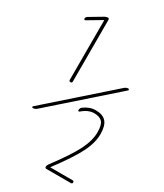

<svg xmlns="http://www.w3.org/2000/svg" viewBox="-231 -819 963 1127"><g transform="rotate(30 250.0 -255.0)"><path d="M273.4 210Q273.4 200.2 279.3 192.4Q368.2 74.2 401.9 6.8Q435.5 -60.5 435.5 -116.2Q435.5 -167 418 -185.5Q400.4 -204.1 363.3 -204.1Q323.2 -204.1 283.2 -168.9Q280.3 -167 276.9 -168Q273.4 -168.9 273.4 -172.9Q273.4 -187.5 283.2 -195.3Q323.2 -224.6 363.3 -223.6Q411.1 -223.6 433.6 -197.8Q456.1 -171.9 456.1 -116.2Q456.1 -56.6 421.4 12.2Q386.7 81.1 298.8 198.2Q297.9 198.2 297.9 199.2L298.8 200.2H449.2Q459 200.2 459 210Q459 219.7 449.2 219.7H283.2Q273.4 219.7 273.4 210ZM44.9 -650.4Q42 -648.4 38.6 -650.4Q35.2 -652.3 35.2 -656.2Q35.2 -666 44.9 -672.9L131.8 -724.6Q141.6 -729.5 151.4 -730.5Q161.1 -730.5 161.1 -719.7V-301.8Q161.1 -292 150.9 -292Q140.6 -292 140.6 -301.8V-705.1L139.6 -706.1H138.7ZM35.2 -49.8Q31.2 -49.8 29.8 -53.7Q28.3 -57.6 31.2 -59.6L439.5 -419.9Q451.2 -429.7 464.8 -429.7Q467.8 -429.7 469.2 -425.8Q470.7 -421.9 468.8 -419.9L60.5 -59.6Q48.8 -49.8 35.2 -49.8Z"/></g></svg>

Font: Rounded-L Mgen+ 2m thin
Style: Regular
Weight: 100
Designer: [Source Han Sans]
Ryoko NISHIZUKA  (kana & ideographs); Paul D. Hunt (Latin, Greek & Cyrillic); Wenlong ZHANG  (bopomofo
Version: Version 1.059.20150602